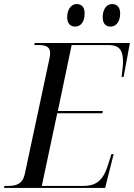

<svg xmlns="http://www.w3.org/2000/svg" viewBox="-42 -926 660 946"><path d="M503 -795C527 -795 550 -815 550 -860C550 -892 533 -906 510 -906C481 -906 464 -877 464 -842C464 -809 479 -795 503 -795ZM329 -795C353 -795 375 -815 375 -860C375 -892 359 -906 336 -906C307 -906 289 -877 289 -842C289 -809 305 -795 329 -795ZM-22 0H476L518 -167H507L492 -119C471 -51 444 -10 370 -10H164L240 -368H462L465 -379H243L311 -704H493C555 -704 564 -668 564 -619C564 -600 559 -564 557 -547H567L598 -714H129L127 -704H145C180 -704 205 -698 205 -665C205 -658 204 -649 202 -639L80 -68C69 -18 37 -10 -4 -10H-20Z"/></svg>

Font: Noto Serif Display SemiCondensed
Style: Italic
Weight: 400
Width: 4
Italic angle: -12°
Designer: Monotype Design Team
Foundry: Monotype Imaging Inc.
Version: Version 2.009